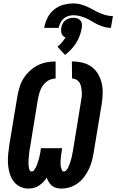

<svg xmlns="http://www.w3.org/2000/svg" viewBox="-20 -1094 680 1122"><path d="M340 8Q325 8 310.5 4.5Q296 1 284.5 -8Q273 -17 265.5 -29.5Q258 -42 253 -56Q244 -42 232.5 -30Q221 -18 207 -9Q193 0 177 4Q161 8 146 8Q118 8 94.5 -4.5Q71 -17 56.5 -38.5Q42 -60 35 -86Q28 -112 26.5 -139.5Q25 -167 28 -195Q31 -223 35 -251L82 -534Q87 -561 95 -587Q103 -613 118 -636.5Q133 -660 154.5 -680Q176 -700 201 -712.5Q226 -725 252.5 -730Q279 -735 305 -735V-635Q292 -635 278 -630.5Q264 -626 252.5 -617Q241 -608 232 -596Q223 -584 217.5 -571Q212 -558 208.5 -545Q205 -532 202 -518L156 -235Q154 -227 153 -219.5Q152 -212 151 -204Q150 -196 149.5 -188.5Q149 -181 148 -173.5Q147 -166 147 -158.5Q147 -151 146.5 -143.5Q146 -136 147 -128.5Q148 -121 149 -113.5Q150 -106 153.5 -99Q157 -92 165 -92Q174 -92 180 -100.5Q186 -109 190 -117Q194 -125 197 -134Q200 -143 203 -151.5Q206 -160 208 -168.5Q210 -177 212 -185.5Q214 -194 215.5 -203Q217 -212 218 -221L219 -228H343L342 -221Q341 -212 339.5 -203Q338 -194 337 -185.5Q336 -177 335 -168.5Q334 -160 334 -151Q334 -142 334 -133.5Q334 -125 336 -117Q338 -109 341.5 -100.5Q345 -92 353 -92Q362 -92 368.5 -100Q375 -108 378.5 -116Q382 -124 385.5 -132.5Q389 -141 391.5 -149.5Q394 -158 396.5 -166.5Q399 -175 400.5 -183Q402 -191 403.5 -199.5Q405 -208 407 -217L453 -500Q456 -515 457.5 -529Q459 -543 458 -557Q457 -571 454.5 -584.5Q452 -598 445.5 -609.5Q439 -621 427 -628Q415 -635 401 -635L400 -735Q431 -735 461 -728Q491 -721 514.5 -704Q538 -687 553 -661.5Q568 -636 574.5 -607Q581 -578 580 -546.5Q579 -515 574 -484L527 -201Q523 -176 516.5 -152Q510 -128 499 -105Q488 -82 472 -60.5Q456 -39 435 -23.5Q414 -8 389 0Q364 8 340 8ZM628 -931Q608 -931 589 -936.5Q570 -942 553 -950Q536 -958 519.5 -968Q503 -978 486 -986Q469 -994 449.5 -999.5Q430 -1005 410 -1005Q395 -1005 379.5 -1000.5Q364 -996 352 -985.5Q340 -975 333 -960.5Q326 -946 323 -931H238Q243 -960 257 -988.5Q271 -1017 295.5 -1037.5Q320 -1058 350.5 -1066Q381 -1074 411 -1074Q432 -1074 451.5 -1068.5Q471 -1063 489 -1055Q507 -1047 524.5 -1037Q542 -1027 560 -1019Q578 -1011 598.5 -1005.5Q619 -1000 640 -1000ZM360 -773 316 -821Q330 -832 341.5 -846Q353 -860 363 -875Q355 -878 349 -883.5Q343 -889 340 -897Q337 -905 337 -913.5Q337 -922 338 -931Q340 -943 345.5 -954.5Q351 -966 361 -974.5Q371 -983 383.5 -986.5Q396 -990 408 -990Q420 -990 431.5 -986.5Q443 -983 450 -974.5Q457 -966 458.5 -954.5Q460 -943 458 -931Q454 -908 446 -886Q438 -864 425.5 -844Q413 -824 396.5 -806Q380 -788 360 -773Z"/></svg>

Font: Iosevka Heavy Extended Oblique
Style: Regular
Weight: 900
Width: 7
Italic angle: -9°
Monospace: yes
Designer: Belleve Invis
Foundry: Belleve Invis
Version: Version 32.5.0; ttfautohint (v1.8.4)